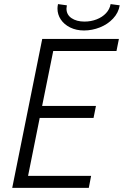

<svg xmlns="http://www.w3.org/2000/svg" viewBox="-20 -908 599 928"><path d="M184.1 -719.7H554.7L543 -661.6H237.3L183.6 -396H443.8L432.1 -337.9H171.9L115.7 -58.1H420.4L409.2 0H39.1ZM257.8 -866.7Q257.8 -876 260.3 -888.2L303.2 -882.3Q301.3 -871.6 301.3 -866.7Q301.3 -836.9 325.7 -820.3Q350.1 -803.7 388.2 -803.7Q419.9 -803.7 447.3 -814.5Q474.6 -825.2 492.4 -844.2Q510.3 -863.3 514.6 -888.2L558.6 -882.3Q552.7 -846.2 526.6 -818.4Q500.5 -790.5 462.9 -775.6Q425.3 -760.7 386.2 -760.7Q348.6 -760.7 319.3 -775.1Q290 -789.6 273.9 -813.7Q257.8 -837.9 257.8 -866.7Z"/></svg>

Font: Reddit Sans Fudge Light Italic
Style: Regular
Weight: 300
Italic angle: -11.25°
Designer: Stephen Hutchings
Version: Version 1.013